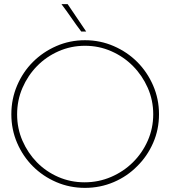

<svg xmlns="http://www.w3.org/2000/svg" viewBox="-20 -903 826 931"><path d="M645 -97Q597 -48 531.5 -20Q466 8 392 8Q318 8 253 -20Q188 -48 139.5 -96.5Q91 -145 63 -210Q35 -275 35 -349Q35 -423 63 -488.5Q91 -554 139.5 -602.5Q188 -651 253 -679.5Q318 -708 392 -708Q466 -708 531.5 -679.5Q597 -651 645.5 -602.5Q694 -554 722.5 -488.5Q751 -423 751 -349Q751 -275 722.5 -210Q694 -145 645 -97ZM159 -116Q203 -71 262.5 -45Q322 -19 390 -19Q458 -19 518.5 -45Q579 -71 624.5 -116Q670 -161 696.5 -221Q723 -281 723 -349Q723 -417 696.5 -477Q670 -537 625 -582.5Q580 -628 520 -654.5Q460 -681 392 -681Q324 -681 264 -654.5Q204 -628 159.5 -582.5Q115 -537 89 -477Q63 -417 63 -348.5Q63 -280 89 -220.5Q115 -161 159 -116ZM398 -750H374Q349 -783 326 -816.5Q303 -850 278 -883H308Q331 -850 353 -816.5Q375 -783 398 -750Z"/></svg>

Font: Josefin Slab Light
Style: Regular
Weight: 300
Designer: Santiago Orozco
Foundry: Typemade
Version: Version 2.000